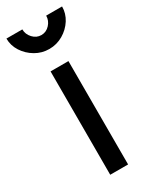

<svg xmlns="http://www.w3.org/2000/svg" viewBox="-214 -770 653 817"><g transform="rotate(-30 112.5 -361.5)"><path d="M68.4 0H156.2V-507.8H68.4ZM112.3 -592.8Q148.9 -592.8 180.2 -611.1Q211.4 -629.4 230.2 -658.9Q249 -688.5 249 -722.7H170.9Q170.9 -698.7 153.8 -679.9Q136.7 -661.1 112.3 -661.1Q88.4 -661.1 71 -679.9Q53.7 -698.7 53.7 -722.7H-24.4Q-24.4 -688.5 -5.4 -658.9Q13.7 -629.4 44.7 -611.1Q75.7 -592.8 112.3 -592.8Z"/></g></svg>

Font: Giphurs SC
Style: Regular
Weight: 400
Version: Version 0.920